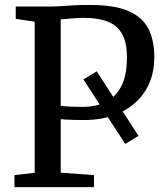

<svg xmlns="http://www.w3.org/2000/svg" viewBox="-20 -770 680 790"><path d="M495.2 -177.8 323.2 -443.3 378.1 -476.3 550.1 -210.8ZM122.7 -58.9V-680.7L44.7 -692.5V-743H177.2Q207.4 -743 230.7 -744.7Q254 -746.4 281 -748Q308.1 -749.7 350.2 -749.6Q451.6 -749.6 509.2 -724.3Q566.8 -699 590.8 -651.3Q614.9 -603.6 614.9 -536.1Q614.9 -454.1 577.7 -395.9Q540.6 -337.7 475.2 -306.9Q409.8 -276.1 325.5 -276.1Q307.5 -276.1 286.9 -276.6Q266.3 -277.1 250.4 -278Q234.4 -279 229.9 -279.8V-59.6L366.8 -49.5V0H39.5V-49.5ZM229.8 -334.5Q242.6 -332.5 267.3 -331.4Q291.9 -330.3 325.8 -330.3Q372.3 -330.3 412.5 -348.9Q452.7 -367.4 477.5 -412Q502.3 -456.6 502.3 -535.1Q502.3 -593.6 483.1 -629Q463.9 -664.4 424.9 -680.4Q385.9 -696.4 326.4 -696.4Q304 -696.4 286.8 -695Q269.6 -693.6 255.8 -692.2Q242.1 -690.8 229.8 -690.4Z"/></svg>

Font: Merriweather 7pt Light
Style: Regular
Weight: 300
Designer: Eben Sorkin
Foundry: Eben Sorkin
Version: Version 2.200;gftools[0.9.31]